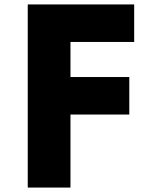

<svg xmlns="http://www.w3.org/2000/svg" viewBox="-20 -845 668 865"><path d="M105 0H297.5V-329H562.5V-498H297.5V-656H584.5V-825H105Z"/></svg>

Font: Spartan ExtraBold
Style: Regular
Weight: 800
Designer: Matt Bailey, Mirko Velimirovic
Foundry: Matt Bailey
Version: Version 1.003; ttfautohint (v1.8.3)